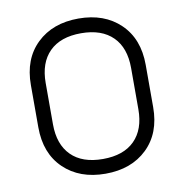

<svg xmlns="http://www.w3.org/2000/svg" viewBox="-75 -717 765 797"><g transform="rotate(-10 307.0 -318.0)"><path d="M549 -407V-229Q549 -119 482.5 -55Q416 9 307 9Q198 9 131.5 -55Q65 -119 65 -229V-407Q65 -517 131.5 -581Q198 -645 307 -645Q416 -645 482.5 -581Q549 -517 549 -407ZM441 -536Q394 -583 307 -583Q220 -583 173.5 -536.5Q127 -490 127 -405V-231Q127 -146 173.5 -99.5Q220 -53 307 -53Q394 -53 440.5 -99.5Q487 -146 487 -231V-405Q487 -490 441 -536Z"/></g></svg>

Font: Jura Medium
Style: Regular
Weight: 500
Designer: Daniel Johnson, Alexei Vanyashin
Foundry: Daniel Johnson
Version: Version 5.103